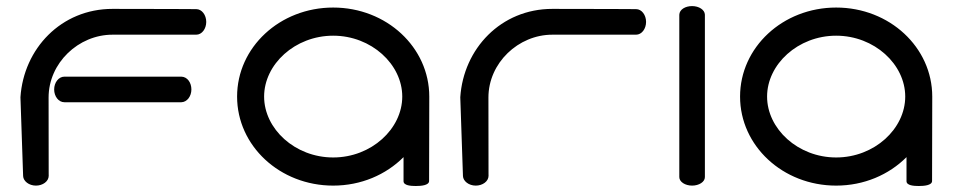

<svg xmlns="http://www.w3.org/2000/svg" viewBox="-20 -610 3138 631"><path d="M609 -316C609 -338.2 596.1 -357.4 576.1 -358.1C575.7 -358.2 191.7 -358.1 191.7 -358.1C172.5 -358.1 158 -338.6 158 -316C158 -293.5 172.3 -274 191.7 -274H576.1C594.7 -274.5 609 -293.4 609 -316ZM140 -37.3C140 -61.8 139.7 -185.6 139.7 -289.5C139.7 -403.3 238.1 -496 349.7 -496C464.3 -496 624.8 -496 624.8 -496C643.7 -496 657.8 -515.5 657.8 -538C657.8 -560.5 643.7 -580 624.8 -580C624.8 -580 515.7 -580.8 349.7 -580.8C180.7 -580.8 57.8 -449.9 47.2 -290.6L47.2 -290.4L47.2 -290.1C47.2 -289.4 55.8 -39.6 56 -31.3C56.7 -14.8 75 0 98 0C120.6 0 140 -13.9 140.1 -32.3C140.1 -34 140 -35.6 140 -37.3Z M1390.8 -292.6C1390.8 -454.3 1250.6 -585.2 1075 -585.2C899.4 -585.2 759.2 -454.3 759.2 -292.6C759.2 -130.9 899.4 0 1075 0C1166.3 0 1248.2 -35.5 1306.2 -93.6L1306.2 -14.5C1306.2 -0.2 1330.6 1.3 1346.4 1.3C1363.4 1.3 1390.2 -0.6 1390.2 -15.2ZM1075 -492.7C1200.8 -492.7 1302 -398.4 1302 -292.6C1302 -186.8 1200.8 -92.5 1075 -92.5C949.2 -92.5 848 -186.8 848 -292.6C848 -398.4 949.2 -492.7 1075 -492.7Z M1585.5 -37.3C1585.5 -61.8 1585.2 -185.6 1585.2 -289.5C1585.2 -403.3 1683.6 -496 1795.2 -496C1909.8 -496 2070.3 -496 2070.3 -496C2089.2 -496 2103.3 -515.5 2103.3 -538C2103.3 -560.5 2089.2 -580 2070.3 -580C2070.3 -580 1961.2 -580.8 1795.2 -580.8C1626.2 -580.8 1503.3 -449.9 1492.7 -290.6L1492.7 -290.4L1492.7 -290.1C1492.7 -289.4 1501.3 -39.6 1501.5 -31.3C1502.2 -14.8 1520.5 0 1543.5 0C1566.1 0 1585.5 -13.9 1585.6 -32.3C1585.6 -34 1585.5 -35.6 1585.5 -37.3Z M2296.6 -561.9C2296 -577.8 2277.2 -590 2254.5 -590C2232.3 -590 2213.2 -578.9 2212.5 -561.6C2212.4 -561.2 2212.5 -28.1 2212.5 -28C2212.5 -12.2 2231.9 0 2254.5 0C2277.1 0 2296.6 -12 2296.6 -28Z M3043.8 -292.6C3043.8 -454.3 2903.6 -585.2 2728 -585.2C2552.4 -585.2 2412.2 -454.3 2412.2 -292.6C2412.2 -130.9 2552.4 0 2728 0C2819.3 0 2901.2 -35.5 2959.2 -93.6L2959.2 -14.5C2959.2 -0.2 2983.6 1.3 2999.4 1.3C3016.4 1.3 3043.2 -0.6 3043.2 -15.2ZM2728 -492.7C2853.8 -492.7 2955 -398.4 2955 -292.6C2955 -186.8 2853.8 -92.5 2728 -92.5C2602.2 -92.5 2501 -186.8 2501 -292.6C2501 -398.4 2602.2 -492.7 2728 -492.7Z"/></svg>

Font: Hi.
Style: Bold
Weight: 400
Designer: Mew Too, Robert Jablonski
Foundry: Cannot Into Space Fonts
Version: Version 1.996